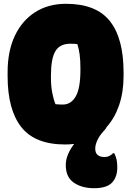

<svg xmlns="http://www.w3.org/2000/svg" viewBox="-20 -740 690 1010"><path d="M327 -720Q486 -720 558 -629Q630 -538 630 -360V-340Q630 -256 607 -188Q584 -120 542 -73Q539 -67 534.5 -61Q530 -55 524 -49Q503 -26 492 -2Q481 22 481 42Q481 65 494 75.5Q507 86 529 86Q544 86 555 80.5Q566 75 575 66H581Q590 84 593.5 100.5Q597 117 597 141Q597 191 569.5 220.5Q542 250 474 250Q411 250 368.5 221Q326 192 326 128Q326 100 338 71.5Q350 43 370 17Q347 20 323 20Q164 20 92 -71.5Q20 -163 20 -340V-360Q20 -471 58 -551.5Q96 -632 165 -676Q234 -720 327 -720ZM248 -330Q248 -287 255 -251Q262 -215 272 -192Q282 -191 290.5 -190.5Q299 -190 310 -190Q354 -190 378.5 -233Q403 -276 403 -371V-384Q403 -423 399 -453Q395 -483 387 -508Q379 -509 370 -509.5Q361 -510 350 -510Q295 -510 271.5 -471Q248 -432 248 -343Z"/></svg>

Font: Recursive Sn Csl St XBk
Style: Regular
Weight: 1000
Version: Version 1.079;hotconv 1.0.112;makeotfexe 2.5.65598; ttfautoh